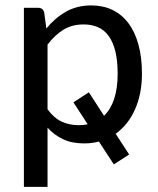

<svg xmlns="http://www.w3.org/2000/svg" viewBox="-20 -536 600 727"><path d="M155.5 -428Q187.5 -467.5 229.5 -491.5Q271.5 -515.5 325.5 -515.5Q369.5 -515.5 405 -498.8Q440.5 -482 465.5 -449.2Q490.5 -416.5 504 -368Q517.5 -319.5 517.5 -256.5Q517.5 -182 491.8 -123Q466 -64 418 -29.5L469 49L411 86.5L354.5 0Q327.5 7 298.5 7Q252 7 218.8 -8.8Q185.5 -24.5 160 -52.5V171.5H70.5V-506.5H124Q143 -506.5 147.5 -488ZM160 -122Q184.5 -89 213.5 -75.5Q242.5 -62 278.5 -62Q297.5 -62 312 -65.5L258 -148.5L316.5 -186.5L374 -97.5Q399.5 -122.5 412.5 -162.2Q425.5 -202 425.5 -256.5Q425.5 -306 416.8 -341.5Q408 -377 391.5 -399.8Q375 -422.5 351 -433Q327 -443.5 296.5 -443.5Q253 -443.5 220.2 -423.5Q187.5 -403.5 160 -367Z"/></svg>

Font: Lato
Style: Regular
Weight: 400
Designer: Lukasz Dziedzic with Adam Twardoch and Botio Nikoltchev
Foundry: tyPoland Lukasz Dziedzic
Version: Version 2.010; 2014-09-01; http://www.latofonts.com/; ttfaut